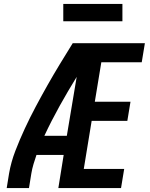

<svg xmlns="http://www.w3.org/2000/svg" viewBox="-20 -954 760 974"><path d="M14 0H127L139 -74Q143 -98 150 -121.5Q157 -145 165 -168H303L276 0H594L610 -97H405L445 -341H626L642 -438H461L494 -638H699L715 -735H349Q316 -682 283.5 -628.5Q251 -575 220.5 -521Q190 -467 161 -412.5Q132 -358 106 -302Q80 -246 58 -189Q36 -132 26 -74ZM205 -265Q241 -342 282.5 -416.5Q324 -491 369 -564L319 -265ZM301 -846H601V-934H301Z"/></svg>

Font: Iosevka Sparkle SmBdObl
Style: Regular
Weight: 600
Italic angle: -9°
Designer: Belleve Invis
Foundry: Belleve Invis
Version: Version 4.5.0; ttfautohint (v1.8.3)